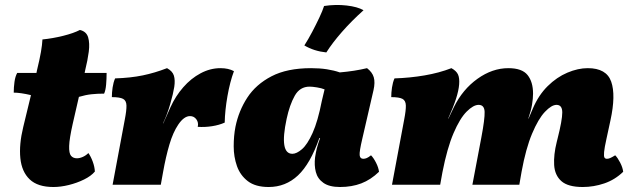

<svg xmlns="http://www.w3.org/2000/svg" viewBox="-20 -740 2535 769"><path d="M194 9Q131 9 99 -21.5Q67 -52 61.5 -106.5Q56 -161 73 -231L104 -359Q83 -364 65.5 -366.5Q48 -369 35 -369Q35 -390 38 -412Q41 -434 49 -448H126L128 -458Q139 -503 144 -532Q149 -561 150 -582Q191 -586 233 -596.5Q275 -607 300 -620Q326 -614 333 -590.5Q340 -567 335.5 -532.5Q331 -498 321 -458L319 -448H407Q407 -424 405 -401Q403 -378 397 -365Q370 -365 346.5 -362.5Q323 -360 296 -352L271 -243Q258 -185 257 -155.5Q256 -126 264.5 -116Q273 -106 288 -106Q299 -106 311.5 -111.5Q324 -117 334 -127Q344 -113 351.5 -92.5Q359 -72 360 -53Q345 -35 316.5 -21Q288 -7 255.5 1Q223 9 194 9Z M649 -467Q671 -455 676.5 -437Q682 -419 678 -392Q674 -366 662 -324Q650 -282 633 -246H634L663 -311Q683 -355 714 -390.5Q745 -426 783.5 -446.5Q822 -467 863 -467Q895 -467 917 -455Q901 -412 891 -355Q881 -298 880 -249Q858 -239 829 -234.5Q800 -230 772 -232Q776 -249 766.5 -262Q757 -275 741 -275Q717 -275 694 -241Q673 -210 658.5 -161Q644 -112 633 -50L624 0H431L480 -262Q487 -298 486.5 -317.5Q486 -337 473 -344Q460 -351 428 -351Q428 -369 431 -389.5Q434 -410 441 -426Q503 -428 551.5 -438Q600 -448 649 -467Z M1450 -467Q1471 -451 1477 -430.5Q1483 -410 1476 -379L1431 -184Q1419 -133 1420.5 -118.5Q1422 -104 1435 -104Q1442 -104 1449 -107Q1456 -110 1466 -118Q1476 -108 1486 -88.5Q1496 -69 1498 -52Q1465 -20 1427 -5.5Q1389 9 1342 9Q1299 9 1275.5 -7.5Q1252 -24 1245 -51Q1238 -78 1242 -110Q1245 -130 1249 -146Q1253 -162 1262 -187H1259Q1223 -84 1173.5 -37.5Q1124 9 1056 9Q1003 9 972.5 -14.5Q942 -38 929 -75Q916 -112 916 -154Q916 -196 923 -232Q936 -296 970.5 -349Q1005 -402 1067.5 -434.5Q1130 -467 1226 -467Q1261 -467 1289.5 -462.5Q1318 -458 1341 -450Q1400 -455 1450 -467ZM1128 -264Q1098 -124 1151 -124Q1168 -124 1189.5 -142.5Q1211 -161 1232 -207.5Q1253 -254 1269 -336L1280 -382Q1268 -387 1249.5 -390Q1231 -393 1220 -393Q1181 -393 1160.5 -356.5Q1140 -320 1128 -264ZM1278 -716Q1324 -723 1368 -718Q1412 -713 1436 -699Q1388 -656 1349.5 -612Q1311 -568 1287 -530Q1238 -535 1199 -558Q1215 -583 1230.5 -612.5Q1246 -642 1259 -669.5Q1272 -697 1278 -716Z M2314 9Q2255 9 2228.5 -14.5Q2202 -38 2199.5 -79Q2197 -120 2210 -172L2213 -184Q2232 -259 2232 -289.5Q2232 -320 2209 -320Q2189 -320 2162.5 -292Q2136 -264 2111 -204.5Q2086 -145 2069 -52L2060 0H1872L1908 -190Q1922 -264 1921 -292Q1920 -320 1897 -320Q1876 -320 1849 -293Q1822 -266 1796.5 -206.5Q1771 -147 1752 -50L1743 0H1550L1599 -262Q1606 -298 1605.5 -317.5Q1605 -337 1592 -344Q1579 -351 1547 -351Q1547 -369 1550 -389.5Q1553 -410 1560 -426Q1622 -428 1680.5 -438Q1739 -448 1788 -467Q1808 -456 1814.5 -441.5Q1821 -427 1819 -402Q1817 -377 1806.5 -344.5Q1796 -312 1775 -265H1776L1798 -311Q1833 -382 1892.5 -424.5Q1952 -467 2016 -467Q2071 -467 2093 -439.5Q2115 -412 2115 -365Q2115 -346 2111 -321.5Q2107 -297 2096 -265H2097L2114 -305Q2137 -359 2173.5 -395Q2210 -431 2252.5 -449Q2295 -467 2334 -467Q2409 -467 2428 -413Q2447 -359 2425 -258L2409 -184Q2401 -148 2399.5 -131Q2398 -114 2401 -109Q2404 -104 2411 -104Q2417 -104 2424 -107Q2431 -110 2444 -118Q2454 -108 2464 -88.5Q2474 -69 2476 -52Q2443 -20 2400.5 -5.5Q2358 9 2314 9Z"/></svg>

Font: Vollkorn Black
Style: Italic
Weight: 900
Italic angle: -11°
Designer: Friedrich Althausen
Foundry: Friedrich Althausen
Version: Version 5.000; ttfautohint (v1.8.3)